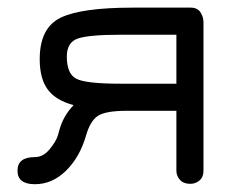

<svg xmlns="http://www.w3.org/2000/svg" viewBox="-20 -470 621 498"><path d="M292 -379.9H437.5V-252.9H292C232.7 -252.9 194.8 -257.2 178.2 -265.6C161.6 -274.1 153.3 -293.3 153.3 -323.2C153.3 -348 162.9 -363.6 182.1 -370.1C201.3 -376.6 238 -379.9 292 -379.9ZM437.5 -182.6V-27.3C437.5 -18.2 440.6 -10.3 446.8 -3.4C453 3.4 461.9 6.8 473.6 6.8C482.7 6.8 490.7 3.9 497.6 -2C504.4 -7.8 507.8 -16.3 507.8 -27.3V-412.1C507.8 -421.2 505.2 -429.9 500 -438C494.8 -446.1 486.3 -450.2 474.6 -450.2H324.2C235 -450.2 172.5 -441.4 136.7 -423.8C100.9 -406.2 83 -370.4 83 -316.4C83 -283.2 89.8 -257.2 103.5 -238.3C117.2 -219.4 139.6 -205.7 170.9 -197.3C152.7 -178.4 140.3 -156.6 133.8 -131.8L129.9 -118.2C126.6 -107.7 119.5 -95.9 108.4 -82.5C97.3 -69.2 84.6 -62.5 70.3 -62.5C40.4 -62.5 25.4 -50.8 25.4 -27.3C25.4 -3.9 40.4 7.8 70.3 7.8C100.3 7.8 127.1 -3.7 150.9 -26.9C174.6 -50 192.1 -80.4 203.1 -118.2C210.3 -143.6 220.5 -160.6 233.9 -169.4C247.2 -178.2 272.1 -182.6 308.6 -182.6Z"/></svg>

Font: Jura
Style: DemiBold
Weight: 600
Version: Version 2.5.1